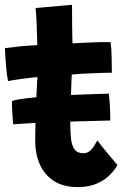

<svg xmlns="http://www.w3.org/2000/svg" viewBox="-20 -736 522 780"><path d="M428 -246.5Q408.5 -246 372.5 -245Q336.5 -244 291 -242.8Q245.5 -241.5 198.2 -239.8Q151 -238 108 -235.8Q65 -233.5 33.5 -231Q31 -257 29.8 -280.2Q28.5 -303.5 28.5 -325.5Q45 -331.5 83.2 -336.2Q121.5 -341 170.5 -344.5Q219.5 -348 269.8 -350.2Q320 -352.5 360.8 -353.8Q401.5 -355 422.5 -355.5Q424 -343.5 426 -311.5Q428 -279.5 428 -246.5ZM457 -65.5Q447.5 -47 427.2 -26.2Q407 -5.5 374.8 9.2Q342.5 24 296.5 24Q236 24 197.8 -1.5Q159.5 -27 141.2 -69.5Q123 -112 123 -162.5Q123 -190 123.8 -221.2Q124.5 -252.5 125.5 -283.2Q126.5 -314 127.8 -341.8Q129 -369.5 130.2 -390.5Q131.5 -411.5 132 -423Q92.5 -419 59 -414.2Q25.5 -409.5 12.5 -406.5Q7.5 -434.5 5 -463.5Q2.5 -492.5 1.2 -514Q0 -535.5 0 -540.5Q29 -544.5 62 -547.8Q95 -551 131.5 -552.5Q131 -564.5 130.5 -590Q130 -615.5 129 -636Q128.5 -654.5 127 -673.2Q125.5 -692 124.5 -703.5L272.5 -716.5Q272.5 -710.5 272.8 -688.5Q273 -666.5 273 -635.5Q273 -620 273.5 -599.8Q274 -579.5 274.5 -560Q291 -561 313 -562Q335 -563 348 -563.5Q369 -564.5 386 -564.8Q403 -565 414.2 -565Q425.5 -565 429.5 -564.5Q432.5 -541 433.5 -504.8Q434.5 -468.5 434.5 -440.5Q429.5 -441 402 -440.2Q374.5 -439.5 348 -438Q329.5 -437.5 307 -436Q284.5 -434.5 271.5 -433Q271 -422.5 270.2 -404.2Q269.5 -386 268.8 -363.2Q268 -340.5 267.2 -316.2Q266.5 -292 266 -269.5Q265.5 -247 265.5 -229.5Q265.5 -196.5 268.8 -170.2Q272 -144 283.2 -128.8Q294.5 -113.5 318 -113.5Q333.5 -113.5 344.5 -122.5Q355.5 -131.5 362.8 -143.8Q370 -156 375.5 -165.5Q382 -156.5 393.8 -141.8Q405.5 -127 418.8 -111Q432 -95 442.8 -82.5Q453.5 -70 457 -65.5Z"/></svg>

Font: Grandstander Thin
Style: Bold
Weight: 700
Version: Version 1.200